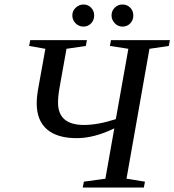

<svg xmlns="http://www.w3.org/2000/svg" viewBox="-20 -833 775 853"><path d="M619.1 0H347.7L352.5 -25.9L448.2 -39.1L487.8 -262.7Q397.9 -219.2 321.3 -219.2Q233.4 -219.2 188.2 -258.8Q143.1 -298.3 143.1 -374Q143.1 -405.3 151.4 -448.7L181.6 -616.2L109.4 -628.9L114.3 -654.8H366.2L361.3 -628.9L275.4 -616.2L244.6 -443.8Q237.8 -405.8 237.8 -377Q237.8 -277.8 353.5 -277.8Q414.1 -277.8 494.6 -303.7L550.3 -616.2L468.3 -628.9L473.1 -654.8H734.9L730 -628.9L644 -616.2L542 -39.1L624 -25.9ZM572.3 -764.2Q572.3 -743.7 558.6 -729.2Q544.9 -714.8 524.4 -714.8Q503.9 -714.8 489.7 -730Q475.6 -745.1 475.6 -764.2Q475.6 -784.7 489.7 -798.8Q503.9 -813 524.4 -813Q544.9 -813 558.6 -798.8Q572.3 -784.7 572.3 -764.2ZM398.4 -764.2Q398.4 -743.7 384.8 -729.2Q371.1 -714.8 350.6 -714.8Q330.6 -714.8 315.9 -729.5Q301.3 -744.1 301.3 -764.2Q301.3 -784.7 316.4 -798.8Q331.5 -813 350.6 -813Q371.1 -813 384.8 -798.8Q398.4 -784.7 398.4 -764.2Z"/></svg>

Font: Liberation Serif
Style: Italic
Weight: 400
Italic angle: -16.333°
Designer: Steve Matteson
Foundry: Ascender Corporation
Version: Version 2.1.5